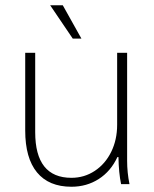

<svg xmlns="http://www.w3.org/2000/svg" viewBox="-20 -701 586 731"><path d="M76 -204V-500H114V-198Q114 -24 252 -24Q301 -24 341 -50.5Q381 -77 403.5 -123Q426 -169 426 -226V-500H464V-89Q464 -44 473 0H441Q432 -43 431 -103H427Q402 -49 356 -19.5Q310 10 252 10Q166 10 121 -44.5Q76 -99 76 -204ZM171 -681H219L290 -554H257Z"/></svg>

Font: Sarabun Thin
Style: Regular
Weight: 250
Designer: Suppakit Chalermlarp | Katatrad Co.,Ltd.
Foundry: Cadson Demak Co.,Ltd.
Version: Version 1.000; ttfautohint (v1.6)